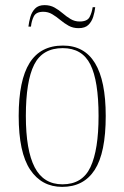

<svg xmlns="http://www.w3.org/2000/svg" viewBox="-20 -720 486 750"><path d="M223 10Q143 10 98 -57Q53 -124 53 -267Q53 -406 95.5 -474Q138 -542 226 -542Q393 -542 393 -267Q393 -123 350 -56.5Q307 10 223 10ZM224 0Q302 0 333.5 -67.5Q365 -135 365 -267Q365 -404 333 -468Q301 -532 225 -532Q146 -532 113.5 -467.5Q81 -403 81 -267Q81 -133 115.5 -66.5Q150 0 224 0ZM287 -610Q265 -610 248 -619.5Q231 -629 215.5 -642Q200 -655 184 -664.5Q168 -674 149 -674Q121 -674 112 -656Q103 -638 101 -616H91Q93 -634 98.5 -653.5Q104 -673 117 -686.5Q130 -700 154 -700Q176 -700 193 -690.5Q210 -681 225 -668Q240 -655 256 -645.5Q272 -636 291 -636Q321 -636 330 -653.5Q339 -671 342 -692H352Q350 -673 344 -654Q338 -635 325 -622.5Q312 -610 287 -610Z"/></svg>

Font: Noto Serif Display Condensed Thin
Style: Regular
Weight: 100
Width: 3
Designer: Monotype Design Team
Foundry: Monotype Imaging Inc.
Version: Version 2.009